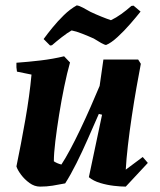

<svg xmlns="http://www.w3.org/2000/svg" viewBox="-20 -681 595 713"><path d="M129 12Q108 12 89.5 -1.5Q71 -15 58 -32.5Q45 -50 41 -63Q58 -145 74 -236Q90 -327 97 -404L43 -415Q40 -431 41 -448Q84 -451 130.5 -456.5Q177 -462 218 -472L240 -449Q229 -410 218.5 -359Q208 -308 199.5 -255Q191 -202 185.5 -156.5Q180 -111 180 -82Q192 -74 208 -70Q222 -91 240.5 -125.5Q259 -160 278.5 -201Q298 -242 316.5 -284Q335 -326 350 -362L364 -460H493L503 -444Q496 -408 487 -357Q478 -306 469.5 -249.5Q461 -193 455 -141Q449 -89 447 -51L510 -98L529 -76L447 12Q428 12 402.5 9Q377 6 352 -1.5Q327 -9 310 -23L359 -255L347 -258Q328 -215 307 -167Q286 -119 264 -75Q242 -31 222 0Q197 5 175 8.5Q153 12 129 12ZM166 -512 142 -536Q155 -554 174.5 -578Q194 -602 217 -624.5Q240 -647 265 -661Q274 -660 288 -652.5Q302 -645 316 -637Q335 -628 356 -619.5Q377 -611 392 -606Q411 -615 430.5 -629Q450 -643 468 -659L476 -660L502 -638Q487 -619 464 -592.5Q441 -566 416.5 -543.5Q392 -521 374 -514Q369 -514 355.5 -521.5Q342 -529 328 -538Q308 -547 285 -556Q262 -565 246 -568Q230 -559 209.5 -543Q189 -527 173 -513Z"/></svg>

Font: Labrada
Style: Bold Italic
Weight: 700
Italic angle: -7°
Designer: Mercedes Jáuregui
Foundry: Omnibus-Type Team
Version: Version 1.000; ttfautohint (v1.8.4.7-5d5b)